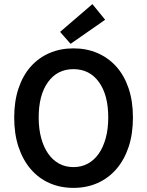

<svg xmlns="http://www.w3.org/2000/svg" viewBox="-20 -901 714 933"><path d="M337 12Q273 12 220 -11.5Q167 -35 129 -79.5Q91 -124 70 -187Q49 -250 49 -330Q49 -409 70 -471.5Q91 -534 129 -577Q167 -620 220 -643Q273 -666 337 -666Q401 -666 454 -643Q507 -620 545.5 -577Q584 -534 605 -471.5Q626 -409 626 -330Q626 -250 605 -187Q584 -124 545.5 -79.5Q507 -35 454 -11.5Q401 12 337 12ZM337 -89Q376 -89 407 -106Q438 -123 460 -154.5Q482 -186 494 -230.5Q506 -275 506 -330Q506 -440 460.5 -502.5Q415 -565 337 -565Q259 -565 213.5 -502.5Q168 -440 168 -330Q168 -275 180 -230.5Q192 -186 214 -154.5Q236 -123 267 -106Q298 -89 337 -89ZM323 -688 272 -746 429 -881 491 -805Z"/></svg>

Font: Processing Sans Pro Semibold
Style: Regular
Weight: 600
Designer: Paul D. Hunt
Foundry: Adobe Systems Incorporated
Version: Version 2.020;PS 2.000;hotconv 1.0.86;makeotf.lib2.5.63406